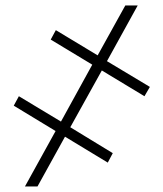

<svg xmlns="http://www.w3.org/2000/svg" viewBox="-20 -675 591 695"><path d="M348.6 -419.9 234.4 -214.4 388.2 -120.6 370.1 -86.4 215.3 -180.2 115.7 0H70.3L181.2 -200.7L29.8 -292.5L48.3 -326.7L200.7 -234.9L314 -440.9L163.6 -531.7L182.1 -565.9L333.5 -474.6L433.6 -655.3H478.5L367.2 -453.6L522.5 -360.4L502.9 -326.7Z"/></svg>

Font: Inter Display ExtraLight
Style: Regular
Weight: 200
Designer: Rasmus Andersson
Foundry: rsms
Version: Version 4.000;git-a52131595